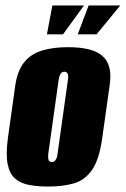

<svg xmlns="http://www.w3.org/2000/svg" viewBox="-20 -676 461 704"><path d="M157 8Q117 8 86 2Q55 -4 35 -21.5Q15 -39 8 -74.5Q1 -110 9 -170L36 -363Q44 -417 68.5 -447.5Q93 -478 133.5 -490.5Q174 -503 229 -503Q271 -503 302 -496Q333 -489 353 -473Q373 -457 380.5 -430Q388 -403 382 -363L355 -171Q344 -91 317.5 -53Q291 -15 250.5 -3.5Q210 8 157 8ZM170 -82Q175 -82 179 -84.5Q183 -87 186.5 -94Q190 -101 191 -112L229 -383Q231 -395 229.5 -401.5Q228 -408 224.5 -410.5Q221 -413 216 -413Q211 -413 207 -410.5Q203 -408 200 -401.5Q197 -395 195 -383L157 -112Q156 -101 157 -94Q158 -87 161.5 -84.5Q165 -82 170 -82ZM152 -550 172 -656H288L211 -550ZM265 -550 305 -656H421L334 -550Z"/></svg>

Font: Alumni Sans Thin Black
Style: Italic
Weight: 900
Italic angle: -8°
Version: Version 1.016